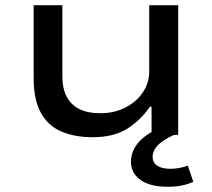

<svg xmlns="http://www.w3.org/2000/svg" viewBox="-20 -517 813 736"><path d="M335 9Q267 9 216 -12.5Q165 -34 137 -84Q109 -134 109 -218V-497H219V-226Q219 -178 235.5 -146.5Q252 -115 284 -99Q316 -83 364 -83Q420 -83 463 -106Q506 -129 529 -165Q552 -201 552 -242V-497H663V0H561V-108H555Q519 -56 467.5 -23.5Q416 9 335 9ZM622 199Q556 199 519 173Q482 147 482 103Q482 60 514.5 25Q547 -10 611 -34L648 0Q622 11 603 24.5Q584 38 574.5 53Q565 68 565 84Q565 107 583 118.5Q601 130 633 130Q650 130 666.5 127Q683 124 700 118L721 180Q699 190 674.5 194.5Q650 199 622 199Z"/></svg>

Font: Nunito Sans 7pt Expanded Medium
Style: Regular
Weight: 500
Width: 7
Designer: Vernon Adams
Foundry: Vernon Adams
Version: Version 3.101;gftools[0.9.27]